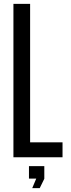

<svg xmlns="http://www.w3.org/2000/svg" viewBox="-20 -820 371 1001"><path d="M50 0V-800H137V-78H306V0ZM131 111V46H211V112L187 161H148L169 111Z"/></svg>

Font: Big Shoulders Display SemiBold
Style: Regular
Weight: 600
Designer: Patric King
Foundry: XO Type Co
Version: Version 1.000; ttfautohint (v1.8.2)